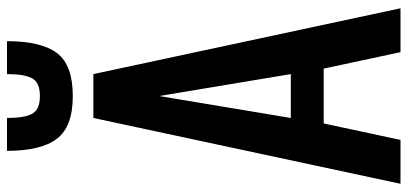

<svg xmlns="http://www.w3.org/2000/svg" viewBox="-327 -834 1161 547"><g transform="rotate(-90 253.5 -560.5)"><path d="M409.7 -1121.1Q409.7 -1023.4 375.7 -978.5Q341.8 -933.6 253.4 -933.6Q166 -933.6 131.6 -979Q97.2 -1024.4 97.2 -1121.1H190.9Q190.9 -1071.3 202.9 -1049.3Q214.8 -1027.3 253.4 -1027.3Q292 -1027.3 304 -1049.6Q315.9 -1071.8 315.9 -1121.1ZM175.3 -218.8 128.4 0H3.4L190.9 -875H315.9L503.4 0H378.4L331.5 -218.8ZM315.9 -312.5 253.4 -687.5 190.9 -312.5Z"/></g></svg>

Font: Oswald
Style: Stencbab
Weight: 400
Designer: Mathieu Le Lay
Foundry: Mathieu Le Lay
Version: Version 1.000